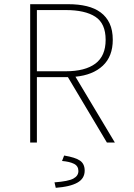

<svg xmlns="http://www.w3.org/2000/svg" viewBox="-20 -680 640 916"><path d="M124 0V-660H306Q355 -660 394 -650.5Q433 -641 460.5 -620.5Q488 -600 503 -568Q518 -536 518 -490Q518 -411 470.5 -366.5Q423 -322 340 -314L528 0H490L304 -312H156V0ZM156 -340H294Q386 -340 435 -376.5Q484 -413 484 -490Q484 -568 435 -600Q386 -632 294 -632H156ZM246 216 240 190Q306 185 330 172Q354 159 354 136Q354 112 333 101.5Q312 91 276 88L286 62Q340 71 362 86.5Q384 102 384 134Q384 172 349 191.5Q314 211 246 216Z"/></svg>

Font: Source Code Pro ExtraLight
Style: Regular
Weight: 200
Monospace: yes
Designer: Paul D. Hunt, Teo Tuominen
Foundry: Adobe Systems Incorporated
Version: Version 2.030;PS 1.000;hotconv 16.6.51;makeotf.lib2.5.65220